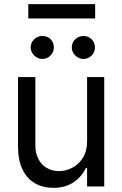

<svg xmlns="http://www.w3.org/2000/svg" viewBox="-20 -904 593 931"><path d="M402.3 -530.3H485.4V0H402.3V-89.8H396.5Q376 -46.4 336.2 -19.8Q296.4 6.8 239.3 6.8Q188 6.8 149.4 -15.4Q110.8 -37.6 89.1 -82.5Q67.4 -127.4 67.4 -193.4V-530.3H151.4V-199.2Q151.4 -161.6 166 -133.3Q180.7 -105 206.8 -89.6Q232.9 -74.2 266.6 -74.2Q298.3 -74.2 329.8 -90.3Q361.3 -106.4 381.8 -138.9Q402.3 -171.4 402.3 -217.8ZM128.9 -673.8Q128.9 -697.3 145.5 -713.4Q162.1 -729.5 184.6 -729.5Q209.5 -729.5 225.3 -713.9Q241.2 -698.2 241.2 -673.8Q241.2 -651.4 225.1 -634.8Q209 -618.2 184.6 -618.2Q170.4 -618.2 157.5 -626Q144.5 -633.8 136.7 -646.7Q128.9 -659.7 128.9 -673.8ZM328.1 -673.8Q328.1 -697.8 345 -713.6Q361.8 -729.5 384.8 -729.5Q408.2 -729.5 424.3 -713.6Q440.4 -697.8 440.4 -673.8Q440.4 -659.2 433.1 -646.5Q425.8 -633.8 412.8 -626Q399.9 -618.2 384.8 -618.2Q370.1 -618.2 356.9 -626Q343.8 -633.8 335.9 -646.7Q328.1 -659.7 328.1 -673.8ZM441.4 -814.5H117.2V-883.8H441.4Z"/></svg>

Font: Pretendard Std
Style: Regular
Weight: 400
Designer: Base glyphs from Inter by Rasmus Andersson; Hangeul glyphs from Noto Sans CJK(Source Han Sans) by Jang Soo-young and Kan
Foundry: Kil Hyung-jin
Version: Version 1.309